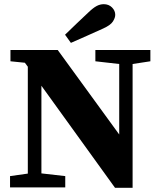

<svg xmlns="http://www.w3.org/2000/svg" viewBox="-20 -896 768 918"><path d="M436 -603V-657H699V-603L614 -590V2H530L178 -486V-67L292 -54V0H28V-54L113 -66V-577L99 -596L30 -603V-657H256L550 -253V-590ZM291 -730Q319 -757 347 -784Q375 -811 402 -836Q426 -859 442.5 -867.5Q459 -876 476 -876Q500 -876 515.5 -860.5Q531 -845 531 -825Q531 -811 520 -793.5Q509 -776 474 -760Q435 -742 396 -725Q357 -708 319 -691Z"/></svg>

Font: Source Serif Pro
Style: Bold
Weight: 700
Designer: Frank Grießhammer
Foundry: Adobe Systems Incorporated
Version: Version 3.001;hotconv 1.0.111;makeotfexe 2.5.65597